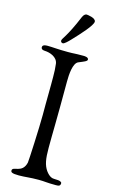

<svg xmlns="http://www.w3.org/2000/svg" viewBox="-139 -977 606 1029"><g transform="rotate(15 164.0 -462.5)"><path d="M111 -755C111 -749 117 -744 123 -744C131 -744 147 -759 162 -775C203 -818 259 -879 259 -900C259 -921 211 -926 207 -926C203 -926 193 -923 186 -907C134 -782 111 -769 111 -755ZM20 -695C20 -690 21 -681 41 -680C69 -679 111 -665 116 -629C119 -607 120 -582 120 -556V-510C120 -469 119 -431 119 -402V-345C119 -277 110 -86 108 -78C93 -13 34 -41 34 -14C34 -6 38 1 79 1C115 1 137 -4 189 -4C222 -4 230 0 284 0C301 0 309 -2 309 -18C309 -23 298 -29 288 -29C285 -29 271 -30 268 -30C258 -30 241 -32 220 -61C201 -89 195 -121 195 -182C195 -274 198 -317 198 -552C198 -591 202 -656 230 -667C259 -679 276 -685 276 -694C276 -707 256 -708 249 -708C186 -708 204 -706 161 -706C105 -706 76 -710 48 -710C24 -710 20 -702 20 -695Z"/></g></svg>

Font: OFL Sorts Mill Goudy
Style: Regular
Weight: 500
Version: Version 003.000